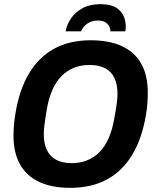

<svg xmlns="http://www.w3.org/2000/svg" viewBox="-20 -893 748 925"><path d="M319 12Q231 12 170 -16Q109 -44 77 -100Q45 -156 45 -241Q45 -267 47.5 -294Q50 -321 55 -350Q74 -463 121 -541Q168 -619 242 -659Q316 -699 417 -699Q505 -699 566.5 -671Q628 -643 660 -587Q692 -531 692 -446Q692 -421 690 -394Q688 -367 683 -339Q664 -225 616.5 -146.5Q569 -68 494.5 -28Q420 12 319 12ZM324 -107Q367 -107 401 -121Q435 -135 461 -162Q487 -189 504 -228.5Q521 -268 530 -319Q535 -348 538.5 -368Q542 -388 543.5 -401.5Q545 -415 545.5 -424.5Q546 -434 546 -442Q546 -486 531.5 -517Q517 -548 487 -564Q457 -580 412 -580Q369 -580 335 -566Q301 -552 275 -525Q249 -498 232 -459Q215 -420 206 -369Q201 -340 198 -319.5Q195 -299 193.5 -285.5Q192 -272 191.5 -262.5Q191 -253 191 -245Q191 -202 205.5 -171Q220 -140 250 -123.5Q280 -107 324 -107ZM296 -742Q302 -775 322.5 -805Q343 -835 378.5 -854Q414 -873 464 -873Q516 -873 544 -853Q572 -833 580.5 -803Q589 -773 584 -742H512Q512 -754 506.5 -765.5Q501 -777 488 -785.5Q475 -794 451 -794Q428 -794 411.5 -785.5Q395 -777 385 -765.5Q375 -754 371 -742Z"/></svg>

Font: Archivo SemiCondensed
Style: Bold Italic
Weight: 700
Width: 4
Italic angle: -10°
Designer: Hector Gatti
Foundry: Omnibus-Type
Version: Version 2.001